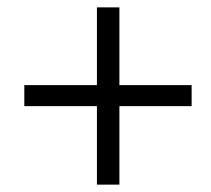

<svg xmlns="http://www.w3.org/2000/svg" viewBox="-20 -588 573 521"><path d="M243 -87V-300H46V-357H243V-568H304V-357H500V-300H304V-87Z"/></svg>

Font: Source Serif 4 SmText
Style: Italic
Weight: 400
Italic angle: -12°
Designer: Frank Grießhammer
Foundry: Adobe
Version: Version 4.005;hotconv 1.1.0;makeotfexe 2.6.0